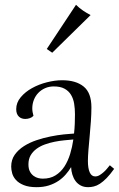

<svg xmlns="http://www.w3.org/2000/svg" viewBox="-20 -774 498 804"><path d="M26.9 -76.2Q26.9 -105 41.7 -126Q56.6 -147 80.3 -162.1Q104 -177.2 133.3 -187Q162.6 -196.8 191.9 -202.6Q221.2 -208.5 247.3 -211.2Q273.4 -213.9 290 -214.8Q292.5 -236.8 293.2 -257.3Q293.9 -277.8 293.9 -295.9Q293.9 -318.8 290.5 -339.8Q287.1 -360.8 277.3 -377Q267.6 -393.1 250.2 -402.6Q232.9 -412.1 205.1 -412.1Q185.5 -412.1 168.9 -404.8Q152.3 -397.5 140.4 -385Q128.4 -372.6 121.8 -355.7Q115.2 -338.9 115.2 -319.8Q115.2 -312.5 116.5 -304.9Q117.7 -297.4 120.1 -289.1Q114.7 -282.7 105.2 -279.3Q95.7 -275.9 85.9 -275.9Q78.6 -275.9 71.8 -278.1Q64.9 -280.3 59.6 -285.2Q54.2 -290 51 -297.9Q47.9 -305.7 47.9 -316.9Q47.9 -344.2 66.7 -366.7Q85.4 -389.2 114 -405Q142.6 -420.9 176.3 -429.4Q210 -438 240.2 -438Q297.9 -438 330.3 -411.6Q362.8 -385.3 362.8 -324.2Q362.8 -297.9 360.6 -266.4Q358.4 -234.9 355.5 -204.1Q352.5 -173.3 350.3 -145.8Q348.1 -118.2 348.1 -100.1Q348.1 -69.3 355.7 -52.2Q363.3 -35.2 378.9 -35.2Q388.2 -35.2 397.5 -40.8Q406.7 -46.4 415 -54Q423.3 -61.5 429.7 -69.6Q436 -77.6 439.9 -82L458 -66.9Q440.9 -43 426.3 -28.1Q411.6 -13.2 398.4 -4.6Q385.3 3.9 373 6.8Q360.8 9.8 349.1 9.8Q331.1 9.8 317.9 2.7Q304.7 -4.4 296.1 -16.1Q287.6 -27.8 283 -43Q278.3 -58.1 277.8 -74.2Q268.1 -58.1 254.9 -43Q241.7 -27.8 224.1 -16.1Q206.5 -4.4 184.1 2.7Q161.6 9.8 133.8 9.8Q100.6 9.8 79.6 1.2Q58.6 -7.3 46.9 -20.3Q35.2 -33.2 31 -48.3Q26.9 -63.5 26.9 -76.2ZM159.2 -25.9Q190.4 -25.9 212.6 -39.8Q234.9 -53.7 249.8 -76.7Q264.6 -99.6 273.7 -129.2Q282.7 -158.7 287.1 -189.9Q270.5 -188.5 250 -186.5Q229.5 -184.6 208.7 -180.4Q188 -176.3 168.2 -169.2Q148.4 -162.1 133.1 -150.9Q117.7 -139.6 108.4 -123.8Q99.1 -107.9 99.1 -85.9Q99.1 -67.4 105.2 -55.9Q111.3 -44.4 120.6 -37.6Q129.9 -30.8 140.1 -28.3Q150.4 -25.9 159.2 -25.9ZM175.8 -568.8 298.3 -753.9Q312 -740.2 327.9 -729.5Q343.8 -718.8 359.4 -710.9L198.7 -553.2Z"/></svg>

Font: Simonetta
Style: Regular
Weight: 400
Designer: Gayaneh Bagdasaryan
Foundry: BrownFox
Version: Version 1.001